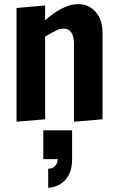

<svg xmlns="http://www.w3.org/2000/svg" viewBox="-20 -590 579 940"><path d="M61 -551 201 -563V-491Q244 -529 285.5 -549.5Q327 -570 362 -570Q415 -570 448.5 -531.5Q482 -493 482 -428V-6L342 6V-375Q342 -450 291 -450Q274 -450 253.5 -440Q233 -430 201 -411V-6L61 6ZM216 236Q245 236 257 212Q261 203 263 189H192V48H333V189Q333 237 316.5 267Q300 297 274 312Q248 327 216 330Z"/></svg>

Font: Francois One
Style: Regular
Weight: 400
Designer: Vernon Adams
Foundry: Vernon Adams
Version: Version 2.000